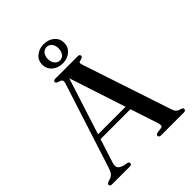

<svg xmlns="http://www.w3.org/2000/svg" viewBox="-247 -1035 1170 1170"><g transform="rotate(-45 338.0 -449.5)"><path d="M160.5 -276H447L449.5 -244.5H156.5ZM197 -13Q197 -7.5 192.8 -3.8Q188.5 0 179 0H27.5Q18.5 0 14 -3.5Q9.5 -7 9.5 -13Q9.5 -17.5 12.5 -20.5Q15.5 -23.5 23 -27L43.5 -33.5Q58 -39 67 -50.8Q76 -62.5 85.5 -91.5L260 -633.5Q265.5 -650.5 261.5 -658.8Q257.5 -667 240 -671.5Q229.5 -675 225 -678.5Q220.5 -682 220.5 -687.5Q220.5 -693.5 225.2 -696.8Q230 -700 239 -700H430Q439.5 -700 443.8 -696.8Q448 -693.5 448 -687.5Q448 -682 444 -678.2Q440 -674.5 429.5 -672Q415 -669.5 412.2 -664Q409.5 -658.5 414 -645L606 -67Q612 -49 621 -40.5Q630 -32 646.5 -28.5Q656.5 -25.5 659.8 -22.2Q663 -19 663 -13Q663 -7.5 658.5 -3.8Q654 0 645 0H450Q440.5 0 436 -3.8Q431.5 -7.5 431.5 -13Q431.5 -18.5 435.2 -21.8Q439 -25 446.5 -27L479 -31.5Q491 -34 492.2 -41.8Q493.5 -49.5 488.5 -65.5L294.5 -656.5L307.5 -667L124 -94.5Q118 -76.5 119.2 -64.5Q120.5 -52.5 129.2 -45Q138 -37.5 154 -32L182.5 -26.5Q190 -24.5 193.5 -21.5Q197 -18.5 197 -13ZM336.5 -733Q296.5 -733 269 -756.2Q241.5 -779.5 241.5 -816.5Q241.5 -853.5 269 -876.2Q296.5 -899 336.5 -899Q376.5 -899 403.8 -875.8Q431 -852.5 431 -816.5Q431 -780 403.8 -756.5Q376.5 -733 336.5 -733ZM336.5 -874Q317 -874 303.5 -858.5Q290 -843 290 -816.5Q290 -790 303.5 -774Q317 -758 336.5 -758Q356.5 -758 369.5 -774.2Q382.5 -790.5 382.5 -816.5Q382.5 -843 369.5 -858.5Q356.5 -874 336.5 -874Z"/></g></svg>

Font: Fraunces 60pt
Style: Regular
Weight: 400
Version: Version 1.000;[b76b70a41]